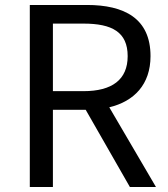

<svg xmlns="http://www.w3.org/2000/svg" viewBox="-20 -753 675 773"><path d="M193 -658H316C431 -658 494 -624 494 -527C494 -432 431 -386 316 -386H193ZM608 0 420 -321C520 -345 586 -413 586 -527C586 -680 479 -733 330 -733H100V0H193V-311H325L503 0Z"/></svg>

Font: Noto Sans Japanese Regular
Style: Regular
Weight: 400
Designer: Ryoko NISHIZUKA (kana & ideographs); Paul D. Hunt (Latin, Greek & Cyrillic); Wenlong ZHANG (bopomofo); Sandoll Communica
Foundry: Adobe Systems Incorporated
Version: Version 1.000;PS 1;hotconv 1.0.78;makeotf.lib2.5.61930